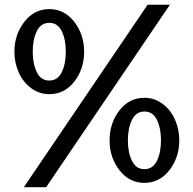

<svg xmlns="http://www.w3.org/2000/svg" viewBox="-20 -761 805 799"><path d="M633.1 -91.8Q649.9 -126.5 649.9 -176.8Q649.9 -227.1 633.1 -262Q616.2 -296.9 581.1 -296.9Q545.9 -296.9 529.1 -262Q512.2 -227.1 512.2 -176.8Q512.2 -126.5 529.1 -91.8Q545.9 -57.1 581.1 -57.1Q616.2 -57.1 633.1 -91.8ZM726.1 -176.8Q726.1 -105.5 684.8 -52.7Q643.6 0 581.1 0Q518.1 0 477.1 -52.7Q436 -105.5 436 -176.8Q436 -248.5 476.8 -301.3Q517.6 -354 581.1 -354Q622.6 -354 656.2 -329.1Q689.9 -304.2 708 -263.7Q726.1 -223.1 726.1 -176.8ZM237.1 -460.7Q253.9 -495.6 253.9 -545.9Q253.9 -596.2 237.1 -631.1Q220.2 -666 185.1 -666Q149.9 -666 133.1 -631.1Q116.2 -596.2 116.2 -545.9Q116.2 -495.6 133.1 -460.7Q149.9 -425.8 185.1 -425.8Q220.2 -425.8 237.1 -460.7ZM330.1 -545.9Q330.1 -474.1 289.3 -421.6Q248.5 -369.1 185.1 -369.1Q143.6 -369.1 109.9 -394Q76.2 -418.9 58.1 -459.2Q40 -499.5 40 -545.9Q40 -617.2 81.3 -670.2Q122.6 -723.1 185.1 -723.1Q248 -723.1 289.1 -670.2Q330.1 -617.2 330.1 -545.9ZM687 -741.2 171.9 18.1H79.1L594.2 -741.2Z"/></svg>

Font: Aurulent Sans
Style: Regular
Weight: 400
Version: Version 2007.05.04